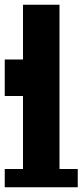

<svg xmlns="http://www.w3.org/2000/svg" viewBox="-20 -790 348 810"><path d="M0 0V-77H77V-385H0V-539H77V-770H231V-77H308V0Z"/></svg>

Font: Coral Pixels
Style: Regular
Weight: 400
Designer: Tanukizamurai
Foundry: TanukiFont
Version: Version 1.000; ttfautohint (v1.8.4.7-5d5b)